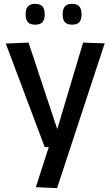

<svg xmlns="http://www.w3.org/2000/svg" viewBox="-20 -763 563 996"><path d="M166 208 233 0H212L10 -537L128 -542L277 -93L411 -542L523 -538L276 213ZM354 -635Q329 -635 317 -647.5Q305 -660 305 -688Q305 -717 317 -730Q329 -743 354 -743Q379 -743 391 -730Q403 -717 403 -688Q403 -660 391 -647.5Q379 -635 354 -635ZM162 -635Q137 -635 125 -647.5Q113 -660 113 -688Q113 -717 125 -730Q137 -743 162 -743Q188 -743 200 -730Q212 -717 212 -688Q212 -660 200 -647.5Q188 -635 162 -635Z"/></svg>

Font: Georama ExtraCondensed Thin Medium
Style: Regular
Weight: 500
Version: Version 1.001